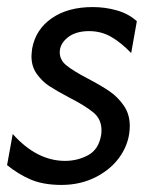

<svg xmlns="http://www.w3.org/2000/svg" viewBox="-40 -513 440 543"><path d="M144 -58Q64 -58 -4 -134L-20 -46Q12 -20 47.5 -5Q83 10 134 10Q189 10 233.5 -13.5Q278 -37 302.5 -75Q327 -113 327 -157Q327 -190 310 -214.5Q293 -239 269.5 -255Q246 -271 208 -291Q168 -312 148.5 -327.5Q129 -343 129 -365Q129 -389 151.5 -407Q174 -425 212 -425Q246 -425 274 -409Q302 -393 331 -363L347 -453Q324 -474 291 -483.5Q258 -493 222 -493Q152 -493 106.5 -461.5Q61 -430 51 -376Q49 -360 49 -354Q49 -325 64 -304Q79 -283 99.5 -269.5Q120 -256 156 -237Q201 -214 224 -195Q247 -176 247 -145Q247 -136 246 -131Q239 -90 209 -74Q179 -58 144 -58Z"/></svg>

Font: Geom Light
Style: Italic
Weight: 300
Italic angle: -10°
Version: Version 1.102